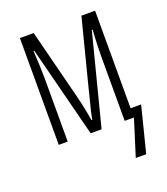

<svg xmlns="http://www.w3.org/2000/svg" viewBox="-132 -622 778 895"><g transform="rotate(-20 257.5 -175.0)"><path d="M496.1 -45.9 439 180.2H387.2L443.8 0H397.9V-317.9Q397.9 -372.6 402.8 -451.2H398.9L283.2 0H229L113.8 -451.2H109.9L113.3 -384.8L115.2 -320.8V0H70.8V-529.8H139.2L226.1 -188Q228.5 -178.7 237.3 -141.1Q244.1 -110.8 253.9 -56.2H257.8Q259.3 -67.4 266.1 -98.1Q274.9 -135.7 376 -529.8H443.8V-45.9Z"/></g></svg>

Font: Germano
Style: Regular
Weight: 300
Width: 3
Foundry: Ascender Corporation
Version: Version 1.10; ttfautohint (v1.5)